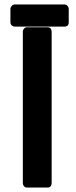

<svg xmlns="http://www.w3.org/2000/svg" viewBox="-20 -846 345 866"><path d="M195 -723Q204 -723 208.5 -717Q213 -711 213 -702V-21Q213 -12 208.5 -6Q204 0 195 0H101Q94 0 88.5 -6Q83 -12 83 -21V-702Q83 -711 88.5 -717Q94 -723 101 -723ZM270 -826Q279 -826 284.5 -819.5Q290 -813 290 -806V-745Q290 -726 270 -726H48Q39 -726 33 -731.5Q27 -737 27 -745V-806Q27 -813 33 -819.5Q39 -826 48 -826Z"/></svg>

Font: Stadtwerke
Style: Bold
Weight: 700
Designer: Santiago Orozco
Foundry: Typemade
Version: Version 1.003